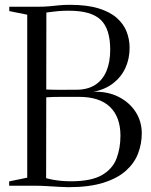

<svg xmlns="http://www.w3.org/2000/svg" viewBox="-20 -771 628 797"><path d="M93 -33.5V-710L18.5 -725V-743H134Q164 -743 185 -745Q206 -747 225.5 -749Q245 -751 270 -751Q341.5 -751 389.2 -736.2Q437 -721.5 465.2 -696.2Q493.5 -671 505.8 -639Q518 -607 518 -572.5Q518 -527.5 500.8 -489.5Q483.5 -451.5 450 -425.5Q416.5 -399.5 368 -390Q426.5 -392 471.8 -369.2Q517 -346.5 542.8 -306.8Q568.5 -267 568.5 -217.5Q568.5 -174 553.2 -134Q538 -94 503 -62.5Q468 -31 409.2 -12.5Q350.5 6 264 6Q250 6 225 4.5Q200 3 174 1.5Q148 0 130 0H18V-18ZM172 -399.5Q184.5 -399 201.5 -398.5Q218.5 -398 236.5 -398.2Q254.5 -398.5 270.2 -398.5Q286 -398.5 296.5 -398.5Q343.5 -398.5 374.8 -418.5Q406 -438.5 421.8 -475.8Q437.5 -513 437.5 -564.5Q437.5 -651 398 -688.8Q358.5 -726.5 266.5 -726.5Q240.5 -726.5 223.5 -725Q206.5 -723.5 194.8 -721.8Q183 -720 172.5 -719ZM171.5 -31.5Q185.5 -27.5 202.5 -24.5Q219.5 -21.5 237.8 -20Q256 -18.5 274.5 -18.5Q358.5 -18.5 402.8 -44Q447 -69.5 463.5 -112.5Q480 -155.5 480 -207.5Q480 -285 436.8 -327Q393.5 -369 307 -369Q292.5 -369 274.2 -369Q256 -369 237.2 -369Q218.5 -369 201.2 -368.5Q184 -368 172 -367Z"/></svg>

Font: Merriweather 144pt Light
Style: Regular
Weight: 300
Version: Version 2.100